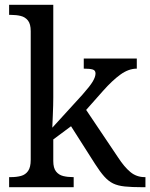

<svg xmlns="http://www.w3.org/2000/svg" viewBox="-20 -780 626 800"><path d="M18 0V-42H26Q49 -42 67.5 -47Q86 -52 97 -67.5Q108 -83 108 -114V-650Q108 -680 96.5 -694.5Q85 -709 66.5 -713.5Q48 -718 26 -718H18V-760H202V-374Q202 -361 201.5 -340Q201 -319 200 -298Q199 -277 198.5 -262.5Q198 -248 198 -248L323 -385Q355 -421 366.5 -440.5Q378 -460 378 -474Q378 -487 366 -490.5Q354 -494 329 -494V-536H550V-494Q516 -494 482 -469.5Q448 -445 409 -401L339 -322L472 -124Q498 -84 523.5 -63Q549 -42 583 -42H586V0H572Q529 0 500 -3Q471 -6 451.5 -15.5Q432 -25 414.5 -44.5Q397 -64 376 -97L276 -254L202 -199V-109Q202 -80 213.5 -65.5Q225 -51 243.5 -46.5Q262 -42 284 -42H287V0Z"/></svg>

Font: Noto Serif NP Hmong
Style: Regular
Weight: 400
Designer: Dalton Maag Ltd
Foundry: Dalton Maag Ltd
Version: Version 1.001